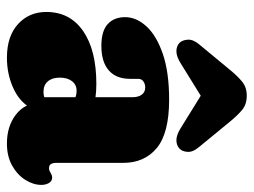

<svg xmlns="http://www.w3.org/2000/svg" viewBox="-109 -613 732 554"><g transform="rotate(90 257.0 -336.0)"><path d="M278 -80V-94L260.5 -95V-352Q260.5 -369 253.2 -379Q246 -389 232 -389Q222.5 -389 215 -383.8Q207.5 -378.5 207.5 -369V-345.5Q207.5 -305 183 -283.8Q158.5 -262.5 112.5 -262.5Q69.5 -262.5 49.5 -280.8Q29.5 -299 29.5 -331Q29.5 -363.5 56 -392.5Q82.5 -421.5 135.5 -439.8Q188.5 -458 267.5 -458Q364 -458 407 -422.5Q450 -387 450 -325V-129.5Q450 -123 453.2 -117.2Q456.5 -111.5 465.5 -111.5Q470 -111.5 473.2 -113Q476.5 -114.5 479.5 -116.5Q482 -118 485.2 -119.2Q488.5 -120.5 492.5 -120.5Q502.5 -120.5 508 -111.2Q513.5 -102 513.5 -89.5Q513.5 -66 499 -43Q484.5 -20 457.8 -5Q431 10 394 10Q344.5 10 311.2 -15.5Q278 -41 278 -80ZM14.5 -103.5Q14.5 -172 69.8 -210Q125 -248 222 -248Q243 -248 261 -245.5Q279 -243 290 -238L271.5 -181.5Q263.5 -187 257 -189Q250.5 -191 241.5 -191Q224.5 -191 214.2 -177.8Q204 -164.5 204 -142.5Q204 -120.5 214.8 -108Q225.5 -95.5 245 -95.5Q256.5 -95.5 265.5 -100Q274.5 -104.5 278 -109.5L289 -54.5Q270.5 -24 231.2 -7Q192 10 146.5 10Q84.5 10 49.5 -22Q14.5 -54 14.5 -103.5ZM299.5 -576H213L349.5 -491.5Q368.5 -479.5 383.5 -479Q398.5 -478.5 409 -488Q417.5 -496.5 418.2 -511.8Q419 -527 404.5 -544L331 -633.5Q313 -655.5 297 -668.8Q281 -682 256 -682Q232 -682 215.8 -668.8Q199.5 -655.5 181.5 -633.5L107.5 -544Q93.5 -527 94.5 -511.8Q95.5 -496.5 103.5 -488Q114 -478.5 129 -479Q144 -479.5 163 -491.5Z"/></g></svg>

Font: Fraunces 144pt S100 Black
Style: Regular
Weight: 900
Version: Version 1.000